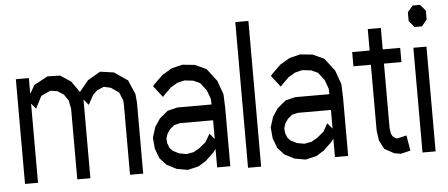

<svg xmlns="http://www.w3.org/2000/svg" viewBox="-53 -947 2499 1070"><g transform="rotate(-5 1196.5 -412.5)"><path d="M704.6 -465.8 709 -417V-378.9V-20.5H635.3V-418.9L633.3 -438L615.2 -481.9L571.3 -512.7L532.2 -521.5L494.1 -505.4L469.2 -481.9L440.4 -428.7L413.6 -460.4V-20.5H340.3V-193.8V-394V-415.5L331.1 -462.4L307.1 -497.6L272 -520L233.4 -525.9L181.2 -501.5L146 -433.1L120.6 -463.4V-20.5H47.9V-606.4H120.6V-518.1L148.4 -565.9L225.1 -606.9L295.4 -605L354 -566.4L397.5 -504.4L448.2 -565.9L519 -607.4L596.2 -596.2L670.4 -545.4Z M1193.4 -421.4 1196.3 -343.8V-19H1122.6V-122.1L1107.4 -102.5L1063 -60.5L1020 -33.7L959 -19.5L897.5 -30.3L843.3 -58.1L806.6 -97.7L785.6 -153.3L780.3 -215.3L798.8 -273.9L828.6 -318.4L875.5 -357.4L930.7 -371.1H1122.1L1121.1 -401.4L1103 -451.2L1069.3 -495.1L1031.7 -512.2L982.9 -517.6L942.4 -507.8L903.8 -484.9L866.7 -448.2L856 -436.5L806.2 -501L819.3 -515.6L864.3 -559.1L918.9 -591.3L978.5 -606L1047.9 -599.1L1111.8 -569.8L1165.5 -499.5ZM1096.2 -210 1123 -178.2V-282.7H937.5L904.8 -274.9L879.4 -253.4L863.3 -229.5L855 -203.6L857.4 -176.8L867.2 -150.9L883.3 -133.3L917.5 -115.7L959 -107.9L999.5 -115.2L1032.2 -133.8L1070.3 -165Z M1293.9 -2V-816.9H1367.2V-2Z M1852.5 -421.4 1855.5 -343.8V-19H1781.7V-122.1L1766.6 -102.5L1722.2 -60.5L1679.2 -33.7L1618.2 -19.5L1556.6 -30.3L1502.4 -58.1L1465.8 -97.7L1444.8 -153.3L1439.5 -215.3L1458 -273.9L1487.8 -318.4L1534.7 -357.4L1589.8 -371.1H1781.2L1780.3 -401.4L1762.2 -451.2L1728.5 -495.1L1690.9 -512.2L1642.1 -517.6L1601.6 -507.8L1563 -484.9L1525.9 -448.2L1515.1 -436.5L1465.3 -501L1478.5 -515.6L1523.4 -559.1L1578.1 -591.3L1637.7 -606L1707 -599.1L1771 -569.8L1824.7 -499.5ZM1755.4 -210 1782.2 -178.2V-282.7H1596.7L1564 -274.9L1538.6 -253.4L1522.5 -229.5L1514.2 -203.6L1516.6 -176.8L1526.4 -150.9L1542.5 -133.3L1576.7 -115.7L1618.2 -107.9L1658.7 -115.2L1691.4 -133.8L1729.5 -165Z M2189 -104.5 2203.6 -18.6 2149.4 -5.4 2112.3 -11.7 2059.1 -41 2033.7 -90.3 2025.9 -145.5V-514.2H1928.2V-593.8H2025.9V-713.9H2099.1V-593.8H2196.8V-514.2H2099.1V-153.3L2103.5 -122.6L2111.8 -106.4L2130.4 -93.3H2141.6Z M2270 -2V-587.9H2343.3V-2ZM2286.6 -702.6 2256.8 -738.3V-788.1L2286.6 -822.8H2328.1L2357.4 -788.1V-738.3L2328.1 -702.6Z"/></g></svg>

Font: Gap Sans
Style: Regular
Weight: 400
Designer: Alexandre Liziard and Étienne Ozeray
Foundry: Interstices.io
Version: Version 1.6.1 - December 3. 2014